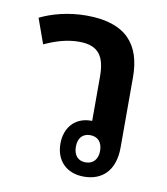

<svg xmlns="http://www.w3.org/2000/svg" viewBox="-70 -627 606 695"><g transform="rotate(10 233.5 -280.0)"><path d="M397 -377C397 -497 339 -568 193 -568C126 -568 65 -551 23 -530L56 -438C95 -456 137 -470 183 -470C258 -470 279 -429 279 -358V-196C278 -196 276 -196 275 -196C216 -196 180 -154 180 -95C180 -34 219 8 284 8C351 8 397 -34 397 -119ZM281 -144C309 -144 326 -126 326 -94C326 -63 309 -44 281 -44C253 -44 237 -63 237 -94C237 -125 253 -144 281 -144Z"/></g></svg>

Font: Noto Sans Thai Looped SemiCondensed SemiBold
Style: Regular
Weight: 600
Width: 4
Designer: Sasikarn Vongin, Ben Mitchell
Foundry: The Fontpad Ltd
Version: Version 1.001